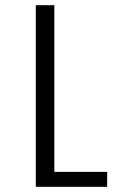

<svg xmlns="http://www.w3.org/2000/svg" viewBox="-20 -720 490 740"><path d="M189.5 -57.5H393V0H118V-700H189.5Z"/></svg>

Font: League Mono Condensed Light
Style: Regular
Weight: 300
Width: 1
Designer: Tyler Finck
Foundry: The League of Moveable Type / Tyler Finck
Version: Version 2.210